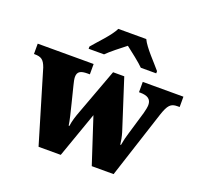

<svg xmlns="http://www.w3.org/2000/svg" viewBox="-137 -916 1121 1065"><g transform="rotate(20 424.0 -383.0)"><path d="M269 -619V-606H360C381 -628 438 -673 468 -696C498 -673 556 -628 577 -606H668V-619C637 -657 572 -721 551 -766H386C365 -721 300 -657 269 -619ZM68 -422 194 0H325L420 -269L508 0H637L766 -397C787 -460 802 -475 841 -475H854V-536H614V-475H621C665 -475 687 -460 687 -426C687 -415 683 -393 678 -376L638 -241C630 -215 625 -196 620 -166H616C614 -185 609 -212 602 -235L507 -530H441L340 -257C330 -231 319 -198 315 -167H311C307 -196 296 -240 284 -288L259 -388C255 -403 251 -422 251 -433C251 -466 271 -475 311 -475H324V-536H-6V-475H-2C37 -475 53 -464 68 -422Z"/></g></svg>

Font: Noto Serif Malayalam Black
Style: Regular
Weight: 900
Designer: Indian type Foundry, Jelle Bosma, Monotype Design Team
Foundry: Monotype Imaging Inc.
Version: Version 2.104